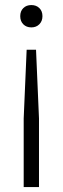

<svg xmlns="http://www.w3.org/2000/svg" viewBox="-20 -568 254 778"><path d="M152 -502.5Q152 -482.5 139.5 -469.8Q127 -457 107 -457Q87 -457 74.5 -469.5Q62 -482 62 -502.5Q62 -523 74.5 -535.2Q87 -547.5 107 -547.5Q127 -547.5 139.5 -535.2Q152 -523 152 -502.5ZM88 -366.5H126L138 -88V190H76V-88Z"/></svg>

Font: Encode Sans Condensed Light
Style: Regular
Weight: 300
Width: 3
Designer: Multiple Designers
Foundry: Impallari Type
Version: Version 2.000